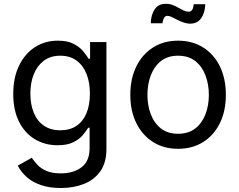

<svg xmlns="http://www.w3.org/2000/svg" viewBox="-20 -761 1242 997"><path d="M295.9 215.3Q235.8 215.3 191.4 199.7Q147 184.1 117.7 157.5Q88.4 130.9 72.3 99.1L145 58.1Q156.2 75.2 173.8 94.2Q191.4 113.3 220.7 126.2Q250 139.2 295.9 139.2Q361.8 139.2 403.6 107.4Q445.3 75.7 445.3 8.3V-97.7H438Q427.7 -80.6 409.9 -59.3Q392.1 -38.1 360.8 -22.5Q329.6 -6.8 278.8 -6.8Q213.4 -6.8 161.1 -38.1Q108.9 -69.3 78.9 -128.9Q48.8 -188.5 48.8 -273.4Q48.8 -357.4 78.6 -419.4Q108.4 -481.4 160.6 -515.6Q212.9 -549.8 280.3 -549.8Q331.1 -549.8 362.5 -533.2Q394 -516.6 412.1 -494.6Q430.2 -472.7 439.9 -456.1H447.8V-542.5H532.7V12.7Q532.7 83.5 501 128.4Q469.2 173.3 415.5 194.3Q361.8 215.3 295.9 215.3ZM293 -84.5Q342.8 -84.5 377 -107.4Q411.1 -130.4 429 -173.1Q446.8 -215.8 446.8 -275.4Q446.8 -333.5 429.2 -377.4Q411.6 -421.4 377.4 -446.5Q343.3 -471.7 293 -471.7Q242.2 -471.7 207.5 -445.6Q172.9 -419.4 155.3 -375.2Q137.7 -331.1 137.7 -275.4Q137.7 -218.3 155.5 -175.3Q173.3 -132.3 208 -108.4Q242.7 -84.5 293 -84.5Z M904.3 11.7Q830.6 11.7 774.9 -23.4Q719.2 -58.6 688 -121.6Q656.7 -184.6 656.7 -268.1Q656.7 -353 688 -416.3Q719.2 -479.5 774.9 -514.6Q830.6 -549.8 904.3 -549.8Q979 -549.8 1034.9 -514.6Q1090.8 -479.5 1121.8 -416.3Q1152.8 -353 1152.8 -268.1Q1152.8 -184.6 1121.8 -121.6Q1090.8 -58.6 1034.9 -23.4Q979 11.7 904.3 11.7ZM904.3 -66.4Q959 -66.4 994.4 -94.2Q1029.8 -122.1 1047.1 -168Q1064.5 -213.9 1064.5 -268.1Q1064.5 -322.8 1047.1 -369.1Q1029.8 -415.5 994.4 -443.6Q959 -471.7 904.3 -471.7Q850.6 -471.7 815.4 -443.6Q780.3 -415.5 762.9 -369.4Q745.6 -323.2 745.6 -268.1Q745.6 -213.9 762.9 -168Q780.3 -122.1 815.4 -94.2Q850.6 -66.4 904.3 -66.4ZM968.3 -638.2Q950.2 -638.2 932.9 -644.3Q915.5 -650.4 900.1 -658.4Q884.8 -666.5 871.8 -672.6Q858.9 -678.7 849.6 -678.7Q836.9 -678.7 830.8 -666.5Q824.7 -654.3 823.7 -640.1H762.7Q764.2 -684.1 783.2 -712.6Q802.2 -741.2 841.3 -741.2Q860.4 -741.2 876.5 -735.1Q892.6 -729 906.7 -720.7Q920.9 -712.4 933.8 -706.3Q946.8 -700.2 959 -700.2Q971.2 -700.2 977.5 -709.5Q983.9 -718.8 986.3 -739.3H1045.9Q1044.4 -693.8 1024.4 -666Q1004.4 -638.2 968.3 -638.2Z"/></svg>

Font: Inter 16pt
Style: Regular
Weight: 400
Version: Version 4.001;git-66647c0bb